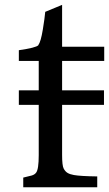

<svg xmlns="http://www.w3.org/2000/svg" viewBox="-20 -786 458 806"><path d="M77.6 -40.5Q99.6 -45.4 112.5 -49.1Q125.5 -52.7 131.8 -61.5Q142.6 -75.7 142.6 -134.8V-345.7H59.1V-406.7H142.6V-530.3H59.1V-575.2Q130.4 -585.4 141.1 -596.2H140.6Q151.4 -610.8 159.7 -661.6Q168 -712.4 169.9 -736.3L240.7 -765.6V-589.8H417.5V-530.3H240.7V-406.7H416.5V-345.7H240.7V-136.2Q240.7 -90.8 247.3 -78.4Q253.9 -65.9 263.7 -60.1Q273.4 -54.2 290 -51.3Q316.9 -46.4 388.2 -45.4V0H77.6Z"/></svg>

Font: Metamorphous
Style: Regular
Weight: 400
Designer: James Grieshaber
Foundry: James Grieshaber
Version: Version 1.001